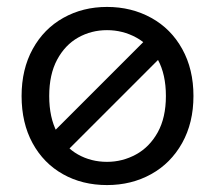

<svg xmlns="http://www.w3.org/2000/svg" viewBox="-20 -527 621 554"><path d="M42.3 -250Q42.3 -327.3 74.4 -385.6Q106.5 -444 162.8 -475.5Q219 -507 288.8 -507Q359.3 -507 416.4 -475.5Q473.5 -444 505.8 -385.6Q538.2 -327.3 538.2 -250Q538.2 -172.7 505.5 -114.2Q472.7 -55.7 416 -24.4Q359.3 7 288.8 7Q217.5 7 161.7 -24.4Q105.8 -55.7 74 -113.9Q42.3 -172 42.3 -250ZM458.7 -250Q458.7 -312.3 435.5 -354.9Q412.2 -397.4 373.1 -418.7Q334.1 -440 288.8 -440Q243.5 -440 205.6 -418.7Q167.8 -397.4 144.9 -354.9Q122 -312.3 122 -250Q122 -187.7 144.6 -145.1Q167.1 -102.6 204.9 -81.3Q242.7 -60 288.8 -60Q333.3 -60 372.4 -81.3Q411.4 -102.6 435.1 -145.1Q458.7 -187.7 458.7 -250ZM423.4 -435.5 470.5 -388.6 146.4 -64.5 99.3 -111.4Z"/></svg>

Font: AF Albert Sans Medium
Style: Regular
Weight: 500
Designer: Andreas Rasmussen
Foundry: a.Foundry
Version: Version 1.300;Glyphs 3.2 (3231)